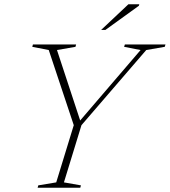

<svg xmlns="http://www.w3.org/2000/svg" viewBox="-20 -878 794 898"><path d="M637.5 -644 560.5 -659 564 -670H754L750.5 -659L664 -644L361 -292.5L279 -25L358.5 -11L355.5 0H156L159 -11L243 -25L325 -292.5L208 -644L131 -659L134 -670H336L333 -659L246.5 -644L355 -314.5ZM453 -738 580.5 -858H631.5L629.5 -851L473 -738Z"/></svg>

Font: Newsreader 16pt ExtraLight
Style: Italic
Weight: 275
Italic angle: -17°
Designer: Hugues Gentile
Foundry: Production Type
Version: Version 1.003; ttfautohint (v1.8.3)